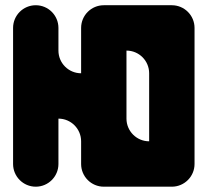

<svg xmlns="http://www.w3.org/2000/svg" viewBox="-20 -714 793 734"><path d="M203.4 -607.3C203.4 -655.2 164.6 -694 116.7 -694C68.8 -694 30 -655.2 30 -607.3V-87C30 -39.2 68.8 -0.3 116.7 -0.3C164.6 -0.3 203.4 -39.2 203.4 -87V-260.5C251.3 -260.5 290.1 -221.6 290.1 -173.8V-87C290.1 -39.2 328.9 -0.3 376.8 -0.3H636.9C684.8 -0.3 723.7 -39.2 723.7 -87V-607.3C723.7 -655.2 684.8 -694 636.9 -694H376.8C328.9 -694 290.1 -655.2 290.1 -607.3V-433.9C242.2 -433.9 203.4 -472.7 203.4 -520.6ZM463.5 -520.6C511.4 -520.6 550.2 -481.8 550.2 -433.9V-173.8C502.4 -173.8 463.5 -212.6 463.5 -260.5Z"/></svg>

Font: OpenLukyanov
Style: Regular
Weight: 400
Designer: Michail Lukyanov
Foundry: book-let.ru
Version: Version 2.1